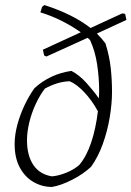

<svg xmlns="http://www.w3.org/2000/svg" viewBox="-20 -732 521 761"><path d="M186 9Q147 9 113 -10.5Q79 -30 58.5 -68Q38 -106 38 -161Q38 -198 49 -238.5Q60 -279 78 -316.5Q96 -354 117 -383Q148 -411 184.5 -428Q221 -445 263 -451Q294 -435 322 -404Q350 -373 372 -342Q372 -347 372.5 -355.5Q373 -364 373 -373Q373 -423 365 -476.5Q357 -530 337 -573Q333 -578 327 -582L164 -508L155 -512L150 -535L300 -604Q268 -627 227 -648Q186 -669 140 -683L147 -705L156 -712Q212 -694 257.5 -671.5Q303 -649 339 -621L432 -664L465 -679L476 -677L481 -653L364 -599Q383 -580 398 -560Q414 -509 419 -461.5Q424 -414 424 -368Q424 -322 415 -267.5Q406 -213 387.5 -161.5Q369 -110 341 -71Q310 -42 266 -19.5Q222 3 186 9ZM186 -33Q211 -35 241.5 -47Q272 -59 294 -78Q323 -112 341.5 -167.5Q360 -223 368 -291Q344 -335 313.5 -367Q283 -399 256 -410Q230 -409 206 -401.5Q182 -394 158 -381Q138 -355 121.5 -319.5Q105 -284 96 -246.5Q87 -209 87 -176Q87 -116 112 -78.5Q137 -41 186 -33Z"/></svg>

Font: Labrada Lght
Style: Italic
Weight: 300
Italic angle: -7°
Designer: Mercedes Jáuregui
Foundry: Omnibus-Type Team
Version: Version 1.000; ttfautohint (v1.8.4.7-5d5b)